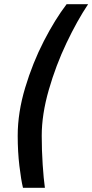

<svg xmlns="http://www.w3.org/2000/svg" viewBox="-20 -768 438 911"><path d="M64 -124Q64 -234 99.5 -352Q135 -470 188 -573Q241 -676 296 -748H398Q346 -670 295.5 -564Q245 -458 211.5 -341.5Q178 -225 178 -124Q178 -55 182.5 13Q187 81 193 123H89Q80 86 72 19Q64 -48 64 -124Z"/></svg>

Font: Cairo SemiBold
Style: Italic
Weight: 600
Italic angle: -13°
Designer: Mohamed Gaber, Accademia di Belle Arti di Urbino and others
Foundry: Kief Type Foundry, Accademia di Belle Arti di Urbino and others
Version: Version 3.011